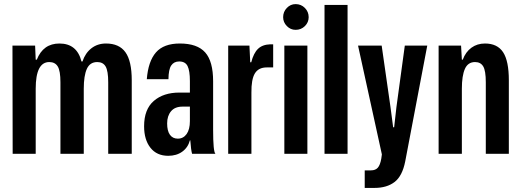

<svg xmlns="http://www.w3.org/2000/svg" viewBox="-20 -753 2552 940"><path d="M42 0 41 -529.8H151.9L154.8 -460.9H160.2Q191.4 -540 271 -540Q356.9 -540 378.9 -452.1H383.8Q397.5 -493.2 427.5 -516.6Q457.5 -540 499 -540Q563.5 -540 594.2 -497.1Q625 -454.1 625 -359.9V0H509.8V-350.1Q509.8 -405.8 497.1 -427.5Q484.4 -449.2 456.1 -449.2Q420.4 -449.2 405.3 -416Q390.1 -382.8 390.1 -318.8V0H275.9V-350.1Q275.9 -406.2 262.7 -427.7Q249.5 -449.2 221.2 -449.2Q154.8 -449.2 154.8 -318.8V0Z M803.7 9.8Q747.6 9.8 716.6 -29.5Q685.5 -68.8 685.5 -134.8Q685.5 -217.8 732.9 -258.8Q780.3 -299.8 858.4 -299.8H909.7V-356Q909.7 -406.7 898.4 -429.4Q887.2 -452.1 857.4 -452.1Q831.5 -452.1 818.4 -432.6Q805.2 -413.1 804.7 -365.2H698.7Q705.6 -453.1 743.7 -496.6Q781.7 -540 860.4 -540Q945.8 -540 984.6 -496.3Q1023.4 -452.6 1023.4 -355V-118.2Q1023.4 -9.8 1034.7 0H920.4Q915 -18.6 911.6 -65.9H909.7Q900.4 -30.8 872.3 -10.5Q844.2 9.8 803.7 9.8ZM798.3 -148.9Q798.3 -111.8 812 -93Q825.7 -74.2 850.6 -74.2Q877.4 -74.2 893.6 -96.7Q909.7 -119.1 909.7 -160.2V-231H873.5Q836.4 -231 817.4 -208.3Q798.3 -185.5 798.3 -148.9Z M1097.2 0V-529.8H1201.2L1205.1 -448.2H1210Q1221.7 -493.2 1243.2 -513.9Q1264.6 -534.7 1303.2 -536.1H1317.4V-422.9H1286.1Q1245.6 -422.9 1227.8 -393.6Q1210 -364.3 1210.9 -298.8V0Z M1372.1 0V-529.8H1484.9V0ZM1366.2 -668.9Q1366.2 -695.3 1384.3 -714.1Q1402.3 -732.9 1427.2 -732.9Q1454.1 -732.9 1472.7 -714.1Q1491.2 -695.3 1491.2 -668.9Q1491.2 -643.6 1472.7 -625.2Q1454.1 -606.9 1427.2 -606.9Q1402.3 -606.9 1384.3 -625.5Q1366.2 -644 1366.2 -668.9Z M1568.8 0V-729H1681.6V0Z M1765.6 167V81.1H1795.9Q1818.4 81.1 1829.8 67.9Q1841.3 54.7 1846.7 23.9L1849.6 2.9L1732.9 -529.8H1848.6L1891.6 -230L1904.8 -129.9H1909.7L1920.9 -229L1961.9 -529.8H2071.8L1963.9 37.1Q1949.7 108.9 1911.9 137.9Q1874 167 1814 167Z M2127.4 0V-529.8H2237.3L2241.2 -460.9H2245.6Q2259.8 -499 2288.1 -519.5Q2316.4 -540 2354.5 -540Q2415 -540 2443.1 -497.3Q2471.2 -454.6 2471.2 -359.9V0H2358.4V-350.1Q2358.4 -406.7 2345.7 -428Q2333 -449.2 2305.7 -449.2Q2271 -449.2 2256.1 -415.8Q2241.2 -382.3 2241.2 -318.8V0Z"/></svg>

Font: Lumene Sans Condensed
Style: Bold
Weight: 600
Width: 3
Designer: Deni Anggara
Version: Version 1.003;Glyphs 3.1.2 (3151)